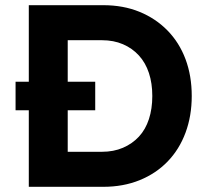

<svg xmlns="http://www.w3.org/2000/svg" viewBox="-20 -720 804 740"><path d="M40 -295V-405H347V-295ZM91 0V-700H378Q455 -700 517.5 -674.5Q580 -649 625.5 -602.5Q671 -556 695 -492Q719 -428 719 -350Q719 -273 695 -208.5Q671 -144 626 -97.5Q581 -51 518 -25.5Q455 0 378 0ZM241 -109 225 -135H373Q418 -135 454 -150.5Q490 -166 515.5 -193.5Q541 -221 554 -261Q567 -301 567 -350Q567 -399 554 -438.5Q541 -478 515.5 -506Q490 -534 454 -549.5Q418 -565 373 -565H222L241 -589Z"/></svg>

Font: Mach SemiBold
Style: Regular
Weight: 600
Version: Version 1.002